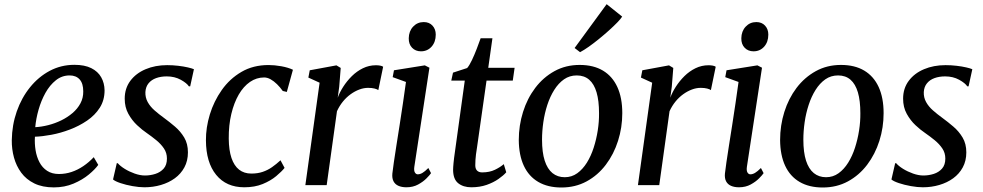

<svg xmlns="http://www.w3.org/2000/svg" viewBox="-20 -864 4586 896"><path d="M438.5 -94.5Q424 -74 394.5 -49.5Q365 -25 323.2 -7.2Q281.5 10.5 231 10.5Q178 10.5 140.2 -8Q102.5 -26.5 79.2 -58Q56 -89.5 45.2 -128.8Q34.5 -168 35 -209.5Q36 -280.5 58.2 -344Q80.5 -407.5 120 -456.5Q159.5 -505.5 212.2 -533.5Q265 -561.5 327 -561.5Q375 -561.5 406 -546Q437 -530.5 452.2 -503.5Q467.5 -476.5 468 -442.5Q468 -396.5 445.8 -361.5Q423.5 -326.5 386.5 -301.2Q349.5 -276 306 -259.5Q262.5 -243 219.5 -235Q176.5 -227 143 -226Q141 -194 146 -163Q151 -132 164.2 -106.8Q177.5 -81.5 200 -66.8Q222.5 -52 255 -52Q285.5 -52 314 -61.5Q342.5 -71 368.8 -88.8Q395 -106.5 417.5 -130.5ZM305 -512Q269 -512 240.8 -489.5Q212.5 -467 192.2 -430.8Q172 -394.5 160 -352.2Q148 -310 144.5 -270.5Q173.5 -272 205 -280Q236.5 -288 265.8 -302.2Q295 -316.5 318.5 -336.5Q342 -356.5 355.5 -382Q369 -407.5 368.5 -437.5Q368.5 -474.5 351.8 -493.2Q335 -512 305 -512Z M867.5 -461H861.5Q852 -476 823.5 -491.8Q795 -507.5 758 -507.5Q730.5 -507.5 708.5 -499.5Q686.5 -491.5 673.2 -475.2Q660 -459 658.5 -434.5Q657.5 -409 669.2 -387.8Q681 -366.5 701.2 -348.8Q721.5 -331 745 -314Q771 -295 796.8 -273Q822.5 -251 839.8 -222Q857 -193 857 -153Q857 -113.5 840.5 -83Q824 -52.5 795.8 -32Q767.5 -11.5 731 -0.8Q694.5 10 654 10Q629 10 598.2 4.5Q567.5 -1 542.2 -9.5Q517 -18 507.5 -26.5L525 -102.5H529.5Q540.5 -89.5 561.8 -76.2Q583 -63 608.5 -54Q634 -45 656.5 -45Q681.5 -45 705 -52.5Q728.5 -60 743.8 -77.2Q759 -94.5 759 -124Q759 -150.5 745 -171.2Q731 -192 709.2 -209.8Q687.5 -227.5 664.5 -243.5Q643.5 -257.5 619.8 -279.8Q596 -302 579 -332.8Q562 -363.5 562 -403.5Q562 -451.5 588.2 -486.8Q614.5 -522 659.5 -541Q704.5 -560 760 -560Q786 -560 811.5 -557Q837 -554 856.5 -549.5Q876 -545 885 -541Z M1120 10Q1036 10 988.8 -48Q941.5 -106 941 -209Q940.5 -268 959.2 -329.8Q978 -391.5 1015 -444Q1052 -496.5 1106.8 -528.5Q1161.5 -560.5 1233.5 -560.5Q1261 -560.5 1293 -554.8Q1325 -549 1347 -538.5L1318.5 -435L1299.5 -439.5Q1287.5 -456.5 1272.8 -471Q1258 -485.5 1242.8 -494Q1227.5 -502.5 1212.5 -502.5Q1177 -502.5 1146.8 -481.8Q1116.5 -461 1094.2 -422.8Q1072 -384.5 1059.5 -332.2Q1047 -280 1047.5 -217Q1048 -163 1060.2 -126.8Q1072.5 -90.5 1095.8 -72.2Q1119 -54 1153 -54Q1182.5 -54 1206 -62Q1229.5 -70 1249.5 -84Q1269.5 -98 1289 -116L1308 -80.5Q1294.5 -63.5 1268.8 -42Q1243 -20.5 1205.8 -5.2Q1168.5 10 1120 10Z M1405 0 1471.5 -478 1419 -502 1425.5 -536 1550 -559 1570 -547 1563 -459 1556 -408Q1565 -433 1582 -459.5Q1599 -486 1622 -508.8Q1645 -531.5 1673.5 -545.5Q1702 -559.5 1734.5 -559.5Q1744.5 -559.5 1754 -557.8Q1763.5 -556 1768 -552.5L1745.5 -443.5Q1740.5 -447.5 1728 -450.8Q1715.5 -454 1698 -454Q1677.5 -454 1656.8 -446.2Q1636 -438.5 1616.2 -424.2Q1596.5 -410 1580.2 -390Q1564 -370 1552.5 -345L1504.5 0Z M1876.5 10Q1855 10 1839.5 3.2Q1824 -3.5 1816.5 -17.8Q1809 -32 1811 -54Q1813 -73 1818 -107Q1823 -141 1830 -185.8Q1837 -230.5 1845 -281Q1853 -331.5 1860.5 -383Q1868 -434.5 1874.5 -481.5L1812.5 -504L1818.5 -536L1962.5 -559L1984 -548L1913.5 -85.5Q1911 -67.5 1916.2 -59Q1921.5 -50.5 1929.5 -50.5Q1940 -50.5 1951.2 -57Q1962.5 -63.5 1979 -80L1991.5 -56Q1986 -47.5 1970.5 -31.8Q1955 -16 1931.2 -3Q1907.5 10 1876.5 10ZM1944.5 -624.5Q1919 -624.5 1903 -641.2Q1887 -658 1887.5 -685.5Q1888 -718.5 1908 -739.8Q1928 -761 1957.5 -761Q1983 -761 1998.2 -744.5Q2013.5 -728 2013.5 -702.5Q2013.5 -668 1994 -646.2Q1974.5 -624.5 1944.5 -624.5Z M2206 -175.5Q2203 -157 2201.2 -143.2Q2199.5 -129.5 2198.8 -117.8Q2198 -106 2198 -92.5Q2198 -76.5 2206.2 -68Q2214.5 -59.5 2230 -59.5Q2264.5 -59.5 2289.8 -71.8Q2315 -84 2331 -98L2342.5 -60Q2329.5 -45 2306.2 -28.8Q2283 -12.5 2251 -1.2Q2219 10 2179.5 10Q2142 10 2118.2 -9Q2094.5 -28 2094.5 -72Q2094.5 -77.5 2095 -85.2Q2095.5 -93 2096.5 -103.5Q2097.5 -114 2099.2 -127.8Q2101 -141.5 2103.5 -159L2149 -488H2086L2094 -525L2160 -546.5Q2170.5 -558.5 2182.2 -583.2Q2194 -608 2204.8 -636.2Q2215.5 -664.5 2223 -685.5H2278L2258.5 -547.5H2381.5L2373 -488H2250.5Z M2685 -561Q2749.5 -561 2793.8 -534.5Q2838 -508 2861 -457.8Q2884 -407.5 2884 -336Q2884 -269 2864.2 -206.8Q2844.5 -144.5 2807.2 -95.2Q2770 -46 2717.5 -17.5Q2665 11 2600 11Q2536.5 11 2492 -15Q2447.5 -41 2424.5 -90.5Q2401.5 -140 2401 -210.5Q2401 -278.5 2420.8 -341.5Q2440.5 -404.5 2477.8 -453.8Q2515 -503 2567.5 -532Q2620 -561 2685 -561ZM2671.5 -512Q2638 -512 2612 -493.8Q2586 -475.5 2566.5 -444.5Q2547 -413.5 2534.2 -374.5Q2521.5 -335.5 2515.5 -293.5Q2509.5 -251.5 2509.5 -212.5Q2509.5 -153 2522 -114.2Q2534.5 -75.5 2558.2 -56.2Q2582 -37 2615.5 -37Q2648 -37 2673.8 -55.5Q2699.5 -74 2718.8 -105Q2738 -136 2750.5 -174.8Q2763 -213.5 2769.5 -255.2Q2776 -297 2775.5 -336Q2775.5 -394 2764 -433Q2752.5 -472 2729.5 -492Q2706.5 -512 2671.5 -512ZM2661.5 -640 2811 -844.5 2883.5 -786.5Q2877 -776 2860.5 -759Q2844 -742 2821.8 -722Q2799.5 -702 2775.2 -682.2Q2751 -662.5 2728 -646.2Q2705 -630 2687 -620.5Z M2957 0 3023.5 -478 2971 -502 2977.5 -536 3102 -559 3122 -547 3115 -459 3108 -408Q3117 -433 3134 -459.5Q3151 -486 3174 -508.8Q3197 -531.5 3225.5 -545.5Q3254 -559.5 3286.5 -559.5Q3296.5 -559.5 3306 -557.8Q3315.5 -556 3320 -552.5L3297.5 -443.5Q3292.5 -447.5 3280 -450.8Q3267.5 -454 3250 -454Q3229.5 -454 3208.8 -446.2Q3188 -438.5 3168.2 -424.2Q3148.5 -410 3132.2 -390Q3116 -370 3104.5 -345L3056.5 0Z M3428.5 10Q3407 10 3391.5 3.2Q3376 -3.5 3368.5 -17.8Q3361 -32 3363 -54Q3365 -73 3370 -107Q3375 -141 3382 -185.8Q3389 -230.5 3397 -281Q3405 -331.5 3412.5 -383Q3420 -434.5 3426.5 -481.5L3364.5 -504L3370.5 -536L3514.5 -559L3536 -548L3465.5 -85.5Q3463 -67.5 3468.2 -59Q3473.5 -50.5 3481.5 -50.5Q3492 -50.5 3503.2 -57Q3514.5 -63.5 3531 -80L3543.5 -56Q3538 -47.5 3522.5 -31.8Q3507 -16 3483.2 -3Q3459.5 10 3428.5 10ZM3496.5 -624.5Q3471 -624.5 3455 -641.2Q3439 -658 3439.5 -685.5Q3440 -718.5 3460 -739.8Q3480 -761 3509.5 -761Q3535 -761 3550.2 -744.5Q3565.5 -728 3565.5 -702.5Q3565.5 -668 3546 -646.2Q3526.5 -624.5 3496.5 -624.5Z M3904.5 -561Q3969 -561 4013.2 -534.5Q4057.5 -508 4080.5 -457.8Q4103.5 -407.5 4103.5 -336Q4103.5 -269 4083.8 -206.8Q4064 -144.5 4026.8 -95.2Q3989.5 -46 3937 -17.5Q3884.5 11 3819.5 11Q3756 11 3711.5 -15Q3667 -41 3644 -90.5Q3621 -140 3620.5 -210.5Q3620.5 -278.5 3640.2 -341.5Q3660 -404.5 3697.2 -453.8Q3734.5 -503 3787 -532Q3839.5 -561 3904.5 -561ZM3891 -512Q3857.5 -512 3831.5 -493.8Q3805.5 -475.5 3786 -444.5Q3766.5 -413.5 3753.8 -374.5Q3741 -335.5 3735 -293.5Q3729 -251.5 3729 -212.5Q3729 -153 3741.5 -114.2Q3754 -75.5 3777.8 -56.2Q3801.5 -37 3835 -37Q3867.5 -37 3893.2 -55.5Q3919 -74 3938.2 -105Q3957.5 -136 3970 -174.8Q3982.5 -213.5 3989 -255.2Q3995.5 -297 3995 -336Q3995 -394 3983.5 -433Q3972 -472 3949 -492Q3926 -512 3891 -512Z M4500 -461H4494Q4484.5 -476 4456 -491.8Q4427.5 -507.5 4390.5 -507.5Q4363 -507.5 4341 -499.5Q4319 -491.5 4305.8 -475.2Q4292.5 -459 4291 -434.5Q4290 -409 4301.8 -387.8Q4313.5 -366.5 4333.8 -348.8Q4354 -331 4377.5 -314Q4403.5 -295 4429.2 -273Q4455 -251 4472.2 -222Q4489.5 -193 4489.5 -153Q4489.5 -113.5 4473 -83Q4456.5 -52.5 4428.2 -32Q4400 -11.5 4363.5 -0.8Q4327 10 4286.5 10Q4261.5 10 4230.8 4.5Q4200 -1 4174.8 -9.5Q4149.5 -18 4140 -26.5L4157.5 -102.5H4162Q4173 -89.5 4194.2 -76.2Q4215.5 -63 4241 -54Q4266.5 -45 4289 -45Q4314 -45 4337.5 -52.5Q4361 -60 4376.2 -77.2Q4391.5 -94.5 4391.5 -124Q4391.5 -150.5 4377.5 -171.2Q4363.5 -192 4341.8 -209.8Q4320 -227.5 4297 -243.5Q4276 -257.5 4252.2 -279.8Q4228.5 -302 4211.5 -332.8Q4194.5 -363.5 4194.5 -403.5Q4194.5 -451.5 4220.8 -486.8Q4247 -522 4292 -541Q4337 -560 4392.5 -560Q4418.5 -560 4444 -557Q4469.5 -554 4489 -549.5Q4508.5 -545 4517.5 -541Z"/></svg>

Font: Merriweather 36pt
Style: Italic
Weight: 400
Italic angle: -7.8°
Version: Version 2.101